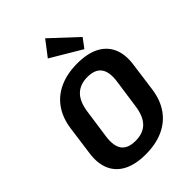

<svg xmlns="http://www.w3.org/2000/svg" viewBox="-275 -1091 1225 1225"><g transform="rotate(-45 337.0 -479.0)"><path d="M298 10Q208 10 148.5 -20.5Q89 -51 63.5 -109.5Q38 -168 50 -251L77 -449Q89 -532 130.5 -590.5Q172 -649 240.5 -679.5Q309 -710 399 -710Q490 -710 549 -679.5Q608 -649 633.5 -590.5Q659 -532 647 -449L620 -251Q608 -168 566.5 -109.5Q525 -51 457 -20.5Q389 10 298 10ZM313 -97Q381 -97 419.5 -135Q458 -173 469 -252L497 -448Q508 -526 480 -564.5Q452 -603 384 -603Q317 -603 278 -564.5Q239 -526 228 -448L200 -252Q189 -173 217 -135Q245 -97 313 -97ZM543 -805 496 -742 289 -865 368 -968Z"/></g></svg>

Font: Pathway Extreme SemiCondensed
Style: Bold Italic
Weight: 700
Width: 4
Italic angle: -8°
Version: Version 1.001;gftools[0.9.26]